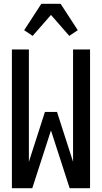

<svg xmlns="http://www.w3.org/2000/svg" viewBox="-20 -997 540 1017"><path d="M43 0V-735H133V-140L218 -404H282L367 -140V-735H457V0H349L250 -306L151 0ZM153 -807 108 -837 199 -977H301L392 -837L347 -807L250 -918Z"/></svg>

Font: Iosevka SS10 Medium
Style: Regular
Weight: 500
Monospace: yes
Designer: Belleve Invis
Foundry: Belleve Invis
Version: Version 28.0.6; ttfautohint (v1.8.4)